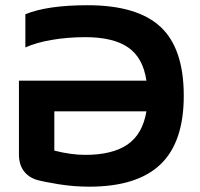

<svg xmlns="http://www.w3.org/2000/svg" viewBox="-20 -699 759 728"><path d="M76.2 -645Q159.7 -679.2 312 -679.2Q500 -679.2 588.4 -597.4Q676.8 -515.6 676.8 -335.9Q676.8 -159.7 588.1 -75.4Q499.5 8.8 318.8 8.8Q259.3 8.8 202.1 -0.5Q145 -9.8 119.1 -17.1Q86.9 -27.3 69.3 -51.8Q51.8 -76.2 51.8 -113.8V-393.1H535.2Q522.5 -480 466.1 -519Q409.7 -558.1 303.2 -558.1Q236.3 -558.1 175.8 -547.6Q115.2 -537.1 76.2 -519ZM186 -127.9Q249.5 -111.8 303.2 -111.8Q406.7 -111.8 463.9 -151.4Q521 -190.9 535.2 -276.9H186Z"/></svg>

Font: LT Wave Text Bold
Style: Regular
Weight: 700
Designer: Daniel Lyons
Version: Version 2.5 (Glyphs App)